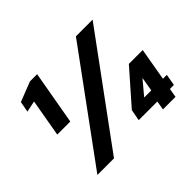

<svg xmlns="http://www.w3.org/2000/svg" viewBox="-146 -945 1187 1187"><g transform="rotate(-45 447.0 -352.0)"><path d="M109 -352 152 -598 79 -583 92 -653 222 -704H285L223 -352ZM108 0 620 -700H766L253 0ZM681 0 691 -59H528L542 -133L731 -348H852L815 -134H849L836 -59H801L791 0ZM651 -134H713L729 -227Z"/></g></svg>

Font: DM Sans 12pt Black
Style: Italic
Weight: 900
Italic angle: -10°
Version: Version 4.004;gftools[0.9.30]